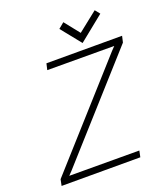

<svg xmlns="http://www.w3.org/2000/svg" viewBox="-159 -1005 974 1116"><g transform="rotate(-20 328.5 -447.0)"><path d="M582 -864 558 -894 437 -798 363 -891 328 -862 427 -739ZM189 -700 180 -661 594 -660 571 -636 36 -39 28 0H515L523 -39L90 -40L112 -63L648 -661L657 -700Z"/></g></svg>

Font: Advent Pro Light
Style: Italic
Weight: 300
Italic angle: -12°
Version: Version 3.000